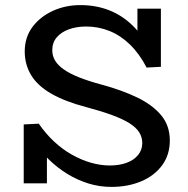

<svg xmlns="http://www.w3.org/2000/svg" viewBox="-20 -720 739 753"><path d="M417 13Q370 13 326.5 -0.5Q283 -14 244 -38Q205 -62 171 -95Q137 -128 108 -166L164 -156V-1H73V-232L132 -235Q159 -196 191.5 -165.5Q224 -135 261 -114Q298 -93 336 -82Q374 -71 411 -71Q448 -71 476.5 -81.5Q505 -92 521.5 -112Q538 -132 538 -159Q538 -182 526 -201Q514 -220 488 -236.5Q462 -253 420 -268.5Q378 -284 318 -300Q234 -322 180.5 -353Q127 -384 102 -425.5Q77 -467 77 -518Q77 -574 107.5 -614.5Q138 -655 187.5 -677.5Q237 -700 295 -700Q356 -700 407.5 -680Q459 -660 500.5 -619.5Q542 -579 571 -517L519 -528V-686H611V-458L555 -455Q527 -509 490 -545Q453 -581 409.5 -598.5Q366 -616 318 -616Q280 -616 250 -605Q220 -594 202.5 -573.5Q185 -553 185 -523Q185 -501 196 -482.5Q207 -464 230.5 -447.5Q254 -431 290.5 -416.5Q327 -402 379 -388Q460 -366 519.5 -337Q579 -308 612.5 -267.5Q646 -227 646 -169Q646 -113 616 -72Q586 -31 534 -9Q482 13 417 13Z"/></svg>

Font: BioRhyme
Style: Regular
Weight: 400
Designer: Aoife Mooney
Foundry: Aoife Mooney Type
Version: Version 1.600;gftools[0.9.33]